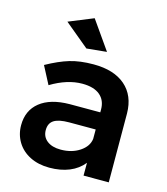

<svg xmlns="http://www.w3.org/2000/svg" viewBox="-114 -848 817 942"><g transform="rotate(15 295.0 -377.0)"><path d="M397 0V-65Q369 -30 325 -12Q281 6 224 6Q168 6 125.5 -15.5Q83 -37 60 -75Q37 -113 37 -160Q37 -235 90 -277.5Q143 -320 240 -321H396V-335Q396 -382 365 -408Q334 -434 275 -434Q199 -434 116 -384L69 -474Q132 -509 183.5 -524.5Q235 -540 304 -540Q408 -540 465.5 -490Q523 -440 524 -350L525 0ZM396 -186V-234H261Q209 -234 184.5 -218.5Q160 -203 160 -168Q160 -134 185.5 -114Q211 -94 255 -94Q311 -94 351 -120.5Q391 -147 396 -186ZM250 -760 351 -616 249 -606 125 -709Z"/></g></svg>

Font: Montserrat Medium
Style: Regular
Weight: 500
Designer: Julieta Ulanovsky
Foundry: Julieta Ulanovsky
Version: Version 6.001